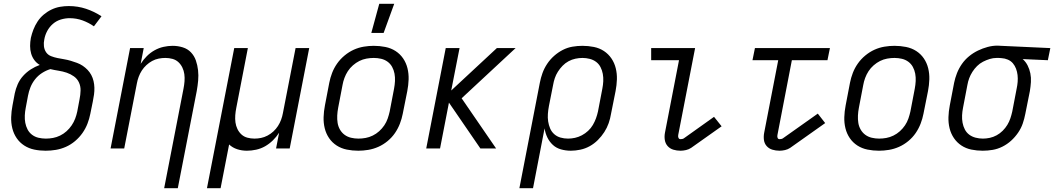

<svg xmlns="http://www.w3.org/2000/svg" viewBox="-20 -784 5567 1014"><path d="M221 12Q190 12 161 6Q132 0 108 -15.5Q84 -31 68 -54.5Q52 -78 45 -106.5Q38 -135 39 -165.5Q40 -196 46 -227L58 -291Q63 -315 73.5 -339Q84 -363 102 -383Q120 -403 142.5 -417.5Q165 -432 190 -441Q173 -451 161.5 -466.5Q150 -482 144.5 -501Q139 -520 139 -541Q139 -562 143 -584Q148 -606 156.5 -628Q165 -650 178.5 -670.5Q192 -691 211 -707Q230 -723 252 -733.5Q274 -744 297 -748Q320 -752 343 -752Q391 -752 434.5 -737.5Q478 -723 516 -698L476 -645Q449 -664 416.5 -676Q384 -688 347 -688Q325 -688 301.5 -681Q278 -674 259.5 -658Q241 -642 229.5 -620.5Q218 -599 214 -576Q210 -558 212 -540Q214 -522 223.5 -508Q233 -494 249.5 -487.5Q266 -481 283.5 -477.5Q301 -474 319 -471Q337 -468 353.5 -463Q370 -458 386.5 -452Q403 -446 417 -436.5Q431 -427 442.5 -415Q454 -403 462 -388Q470 -373 474 -356Q478 -339 478.5 -321Q479 -303 476.5 -284.5Q474 -266 470 -247L457 -183Q452 -157 442 -131Q432 -105 415.5 -81.5Q399 -58 376.5 -39Q354 -20 328 -8.5Q302 3 275 7.5Q248 12 221 12ZM222 -52Q241 -52 260 -55.5Q279 -59 297.5 -68Q316 -77 331.5 -91Q347 -105 358.5 -122Q370 -139 377 -157.5Q384 -176 388 -195L400 -259Q405 -283 405.5 -306Q406 -329 397 -348.5Q388 -368 370.5 -380.5Q353 -393 332.5 -400Q312 -407 289.5 -410.5Q267 -414 246 -419Q223 -412 202 -398.5Q181 -385 165.5 -365.5Q150 -346 141 -323.5Q132 -301 128 -279L116 -215Q112 -195 111 -174.5Q110 -154 113.5 -135.5Q117 -117 125.5 -100.5Q134 -84 149 -72.5Q164 -61 183 -56.5Q202 -52 222 -52Z M847 210 949 -315Q953 -335 954.5 -354.5Q956 -374 953.5 -392.5Q951 -411 943 -427.5Q935 -444 922 -456Q909 -468 891 -473Q873 -478 853 -478Q836 -478 818 -474.5Q800 -471 783.5 -462Q767 -453 753 -440Q739 -427 729 -411.5Q719 -396 712.5 -378.5Q706 -361 703 -344L636 0H564L667 -530H739L723 -447Q737 -469 755.5 -487.5Q774 -506 796.5 -518.5Q819 -531 843.5 -536.5Q868 -542 892 -542Q919 -542 945 -534Q971 -526 988.5 -507.5Q1006 -489 1014.5 -464.5Q1023 -440 1026 -413Q1029 -386 1026.5 -358.5Q1024 -331 1019 -303L919 210Z M1073 210 1217 -530H1289L1228 -215Q1224 -195 1222.5 -175.5Q1221 -156 1223.5 -137.5Q1226 -119 1234 -102.5Q1242 -86 1255 -74Q1268 -62 1286 -57Q1304 -52 1324 -52Q1341 -52 1358.5 -55.5Q1376 -59 1393 -68Q1410 -77 1424 -90Q1438 -103 1448 -118.5Q1458 -134 1464.5 -151.5Q1471 -169 1474 -186L1541 -530H1613L1510 0H1438L1454 -83Q1440 -61 1421 -42.5Q1402 -24 1380 -11.5Q1358 1 1333 6.5Q1308 12 1284 12Q1257 12 1232.5 4Q1208 -4 1190 -21L1145 210Z M1872 12Q1841 12 1811.5 6Q1782 0 1758 -15.5Q1734 -31 1718 -54.5Q1702 -78 1695 -106.5Q1688 -135 1689 -165.5Q1690 -196 1696 -227L1719 -347Q1724 -373 1734 -399Q1744 -425 1760.5 -448.5Q1777 -472 1800 -491Q1823 -510 1848.5 -521.5Q1874 -533 1901 -537.5Q1928 -542 1954 -542Q1985 -542 2015 -536Q2045 -530 2069 -514.5Q2093 -499 2109 -475.5Q2125 -452 2132 -423.5Q2139 -395 2138 -364.5Q2137 -334 2131 -303L2107 -183Q2102 -157 2092 -131Q2082 -105 2066 -81.5Q2050 -58 2027 -39Q2004 -20 1978 -8.5Q1952 3 1925 7.5Q1898 12 1872 12ZM1873 -52Q1892 -52 1911 -55.5Q1930 -59 1948.5 -68Q1967 -77 1982.5 -91Q1998 -105 2009.5 -122Q2021 -139 2027.5 -158Q2034 -177 2038 -195L2061 -315Q2065 -336 2066 -356Q2067 -376 2063.5 -395Q2060 -414 2051 -430.5Q2042 -447 2027 -458Q2012 -469 1993 -473.5Q1974 -478 1954 -478Q1935 -478 1915.5 -474.5Q1896 -471 1878 -462Q1860 -453 1844 -439Q1828 -425 1817 -408Q1806 -391 1799 -372Q1792 -353 1789 -335L1766 -215Q1762 -194 1761 -174Q1760 -154 1763 -135Q1766 -116 1775.5 -99.5Q1785 -83 1800 -72Q1815 -61 1834 -56.5Q1853 -52 1873 -52ZM1941 -610 1983 -764H2062L2006 -610Z M2517 0 2351 -242 2304 0H2231L2334 -530H2407L2363 -306L2604 -530H2703L2418 -265L2600 0Z M2723 210 2831 -347Q2836 -373 2845 -398Q2854 -423 2869.5 -446.5Q2885 -470 2906.5 -489Q2928 -508 2952.5 -520.5Q2977 -533 3003.5 -537.5Q3030 -542 3056 -542Q3087 -542 3116.5 -536Q3146 -530 3169.5 -514.5Q3193 -499 3209 -475.5Q3225 -452 3232 -423.5Q3239 -395 3238 -364.5Q3237 -334 3231 -303L3207 -183Q3203 -158 3194.5 -133.5Q3186 -109 3171.5 -86.5Q3157 -64 3137.5 -44.5Q3118 -25 3094.5 -12Q3071 1 3045 6.5Q3019 12 2995 12Q2968 12 2943 5Q2918 -2 2900 -18.5Q2882 -35 2871 -57.5Q2860 -80 2856 -106L2795 210ZM2980 -52Q2998 -52 3016.5 -56Q3035 -60 3053 -69.5Q3071 -79 3086 -93Q3101 -107 3111 -124Q3121 -141 3127.5 -159Q3134 -177 3138 -195L3161 -315Q3165 -335 3166 -355Q3167 -375 3163.5 -394Q3160 -413 3151.5 -429.5Q3143 -446 3128.5 -457Q3114 -468 3095 -473Q3076 -478 3056 -478Q3038 -478 3019 -474Q3000 -470 2982.5 -460.5Q2965 -451 2951 -436.5Q2937 -422 2926.5 -405.5Q2916 -389 2910 -371Q2904 -353 2901 -335L2879 -224Q2875 -203 2873.5 -182.5Q2872 -162 2875 -142.5Q2878 -123 2885.5 -105.5Q2893 -88 2907 -75.5Q2921 -63 2940 -57.5Q2959 -52 2980 -52Z M3574 12Q3554 12 3536 6.5Q3518 1 3506 -12.5Q3494 -26 3491 -45Q3488 -64 3492 -84L3566 -466H3419V-530H3651L3562 -72Q3560 -64 3563 -56.5Q3566 -49 3574 -49Q3578 -49 3583 -50Q3588 -51 3591 -53L3751 -167L3791 -117L3630 -3Q3618 5 3603 8.5Q3588 12 3574 12Z M4097 12Q4077 12 4059 6.5Q4041 1 4029 -12.5Q4017 -26 4014.5 -45Q4012 -64 4016 -84L4090 -466H3954L3967 -530H4363L4350 -466H4162L4086 -72Q4084 -64 4086.5 -56.5Q4089 -49 4097 -49Q4101 -49 4106 -50Q4111 -51 4114 -53L4299 -184L4338 -134L4153 -3Q4141 5 4126 8.5Q4111 12 4097 12Z M4622 12Q4591 12 4561.5 6Q4532 0 4508 -15.5Q4484 -31 4468 -54.5Q4452 -78 4445 -106.5Q4438 -135 4439 -165.5Q4440 -196 4446 -227L4469 -347Q4474 -373 4484 -399Q4494 -425 4510.5 -448.5Q4527 -472 4550 -491Q4573 -510 4598.5 -521.5Q4624 -533 4651 -537.5Q4678 -542 4704 -542Q4735 -542 4765 -536Q4795 -530 4819 -514.5Q4843 -499 4859 -475.5Q4875 -452 4882 -423.5Q4889 -395 4888 -364.5Q4887 -334 4881 -303L4857 -183Q4852 -157 4842 -131Q4832 -105 4816 -81.5Q4800 -58 4777 -39Q4754 -20 4728 -8.5Q4702 3 4675 7.5Q4648 12 4622 12ZM4623 -52Q4642 -52 4661 -55.5Q4680 -59 4698.5 -68Q4717 -77 4732.5 -91Q4748 -105 4759.5 -122Q4771 -139 4777.5 -158Q4784 -177 4788 -195L4811 -315Q4815 -336 4816 -356Q4817 -376 4813.5 -395Q4810 -414 4801 -430.5Q4792 -447 4777 -458Q4762 -469 4743 -473.5Q4724 -478 4704 -478Q4685 -478 4665.5 -474.5Q4646 -471 4628 -462Q4610 -453 4594 -439Q4578 -425 4567 -408Q4556 -391 4549 -372Q4542 -353 4539 -335L4516 -215Q4512 -194 4511 -174Q4510 -154 4513 -135Q4516 -116 4525.5 -99.5Q4535 -83 4550 -72Q4565 -61 4584 -56.5Q4603 -52 4623 -52Z M5170 12Q5139 12 5110 6Q5081 0 5057.5 -15.5Q5034 -31 5018 -54.5Q5002 -78 4995 -106.5Q4988 -135 4989 -165.5Q4990 -196 4996 -227L5019 -347Q5024 -372 5034 -397.5Q5044 -423 5060 -446Q5076 -469 5098 -487Q5120 -505 5145 -517Q5170 -529 5196 -536Q5222 -543 5248 -543Q5252 -543 5257 -542.5Q5262 -542 5267 -542L5527 -530L5514 -466L5381 -472Q5397 -458 5407 -438.5Q5417 -419 5421.5 -396.5Q5426 -374 5424.5 -350.5Q5423 -327 5419 -303L5395 -183Q5390 -157 5381.5 -132Q5373 -107 5357 -83.5Q5341 -60 5320 -41Q5299 -22 5274 -9.5Q5249 3 5222.5 7.5Q5196 12 5170 12ZM5171 -52Q5189 -52 5207.5 -56Q5226 -60 5243.5 -69.5Q5261 -79 5275.5 -93.5Q5290 -108 5300 -124.5Q5310 -141 5316 -159Q5322 -177 5326 -195L5349 -315Q5353 -333 5354.5 -351.5Q5356 -370 5354 -387.5Q5352 -405 5346 -421Q5340 -437 5329.5 -449.5Q5319 -462 5303 -469Q5287 -476 5269 -477L5255 -478H5243Q5225 -478 5207 -472.5Q5189 -467 5171.5 -458Q5154 -449 5140 -435Q5126 -421 5115.5 -404.5Q5105 -388 5098.5 -370.5Q5092 -353 5089 -335L5066 -215Q5062 -195 5061 -175Q5060 -155 5063.5 -136Q5067 -117 5075.5 -100.5Q5084 -84 5098.5 -73Q5113 -62 5132 -57Q5151 -52 5171 -52Z"/></svg>

Font: Lode
Style: Italic
Weight: 400
Italic angle: -11°
Monospace: yes
Designer: Belleve Invis
Foundry: Belleve Invis
Version: Version 29.2.0; ttfautohint (v1.8.3)